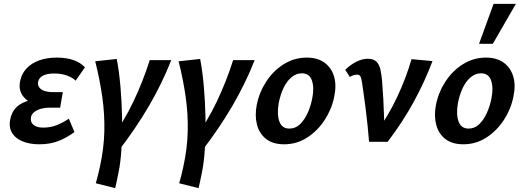

<svg xmlns="http://www.w3.org/2000/svg" viewBox="-20 -731 2700 990"><path d="M182 13Q134 13 96.5 -2Q59 -17 41 -48Q23 -79 35 -125Q49 -181 106 -204.5Q163 -228 241 -228L236 -182Q188 -182 149 -198Q110 -214 92 -245.5Q74 -277 86 -322Q95 -356 119.5 -381Q144 -406 183 -420Q222 -434 273 -434Q320 -434 356.5 -422Q393 -410 418 -384L370 -315Q357 -329 328 -340.5Q299 -352 259 -352Q225 -352 203.5 -342Q182 -332 177 -311Q173 -294 181.5 -281.5Q190 -269 208.5 -262.5Q227 -256 254 -256H304L290 -176H240Q197 -176 171 -162.5Q145 -149 140 -129Q135 -102 152.5 -87.5Q170 -73 202 -73Q242 -73 274.5 -86.5Q307 -100 335 -119L364 -50Q321 -19 279 -3Q237 13 182 13Z M588 51 539 7Q617 -100 668 -207.5Q719 -315 752 -421H863Q817 -303 748.5 -185.5Q680 -68 588 51ZM574 239 474 214Q480 192 485.5 171Q491 150 495 130Q516 34 518 -54Q520 -142 507.5 -230.5Q495 -319 471 -415L582 -427Q594 -365 601 -285.5Q608 -206 609.5 -123.5Q611 -41 606.5 33Q602 107 591 159Q586 184 582 203Q578 222 574 239Z M1018 51 969 7Q1047 -100 1098 -207.5Q1149 -315 1182 -421H1293Q1247 -303 1178.5 -185.5Q1110 -68 1018 51ZM1004 239 904 214Q910 192 915.5 171Q921 150 925 130Q946 34 948 -54Q950 -142 937.5 -230.5Q925 -319 901 -415L1012 -427Q1024 -365 1031 -285.5Q1038 -206 1039.5 -123.5Q1041 -41 1036.5 33Q1032 107 1021 159Q1016 184 1012 203Q1008 222 1004 239Z M1445 13Q1387 13 1352 -14.5Q1317 -42 1305 -88.5Q1293 -135 1304 -191Q1317 -256 1353.5 -311.5Q1390 -367 1444 -400.5Q1498 -434 1562 -434Q1617 -434 1653 -408Q1689 -382 1702.5 -336.5Q1716 -291 1703 -231Q1690 -167 1653.5 -111.5Q1617 -56 1563.5 -21.5Q1510 13 1445 13ZM1472 -68Q1504 -68 1527.5 -91Q1551 -114 1567 -150Q1583 -186 1590 -224Q1601 -278 1588.5 -315.5Q1576 -353 1536 -353Q1508 -353 1484 -333.5Q1460 -314 1443 -279.5Q1426 -245 1417 -199Q1407 -141 1420.5 -104.5Q1434 -68 1472 -68Z M1883 0Q1880 -38 1875.5 -82.5Q1871 -127 1865.5 -170Q1860 -213 1855 -248Q1850 -283 1847 -303Q1843 -329 1838.5 -337.5Q1834 -346 1820 -346Q1810 -346 1800.5 -342.5Q1791 -339 1784 -334L1760 -371Q1788 -398 1818 -413Q1848 -428 1876 -428Q1906 -428 1921 -413Q1936 -398 1941.5 -372.5Q1947 -347 1950 -316Q1954 -268 1956.5 -219.5Q1959 -171 1960.5 -122.5Q1962 -74 1961 -26L1912 -35Q1982 -133 2028 -231Q2074 -329 2102 -426L2210 -416Q2171 -312 2114.5 -208Q2058 -104 1979 0Z M2369 13Q2311 13 2276 -14.5Q2241 -42 2229 -88.5Q2217 -135 2228 -191Q2241 -256 2277.5 -311.5Q2314 -367 2368 -400.5Q2422 -434 2486 -434Q2541 -434 2577 -408Q2613 -382 2626.5 -336.5Q2640 -291 2627 -231Q2614 -167 2577.5 -111.5Q2541 -56 2487.5 -21.5Q2434 13 2369 13ZM2396 -68Q2428 -68 2451.5 -91Q2475 -114 2491 -150Q2507 -186 2514 -224Q2525 -278 2512.5 -315.5Q2500 -353 2460 -353Q2432 -353 2408 -333.5Q2384 -314 2367 -279.5Q2350 -245 2341 -199Q2331 -141 2344.5 -104.5Q2358 -68 2396 -68ZM2450 -505 2525 -711H2640L2521 -505Z"/></svg>

Font: Ysabeau
Style: Bold Italic
Weight: 700
Italic angle: -12°
Designer: Christian Thalmann (Catharsis Fonts)
Version: Version 2.002